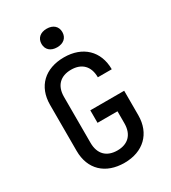

<svg xmlns="http://www.w3.org/2000/svg" viewBox="-226 -1059 1052 1183"><g transform="rotate(-30 300.0 -468.0)"><path d="M300 -814C346 -814 374 -840 374 -880C374 -920 346 -946 300 -946C254 -946 226 -920 226 -880C226 -840 254 -814 300 -814ZM304 10C437 10 523 -72 523 -202V-376H282V-287H424V-202C424 -122 379 -78 304 -78C228 -78 183 -122 183 -202V-529C183 -608 228 -652 304 -652C379 -652 424 -608 424 -529H523C523 -658 437 -740 304 -740C169 -740 84 -660 84 -529V-202C84 -70 169 10 304 10Z"/></g></svg>

Font: Tekne LDO Medium
Style: Regular
Weight: 500
Monospace: yes
Designer: Alessio Laiso, Mario Rullo, Paolo Rosset
Foundry: Alessio Laiso
Version: Version 1.000;hotconv 1.0.109;makeotfexe 2.5.65596